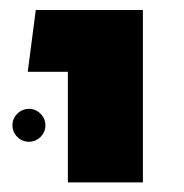

<svg xmlns="http://www.w3.org/2000/svg" viewBox="-20 -623 372 389"><path d="M117.5 -253.5V-602.8H269.5V-253.5ZM36.2 -477.5 52.5 -602.8H202.8V-477.5ZM38.8 -335.8Q25 -335.8 15.1 -345.6Q5.2 -355.5 5.2 -369.2Q5.2 -382.8 15.1 -392.6Q25 -402.5 38.8 -402.5Q52.2 -402.5 62.1 -392.6Q72 -382.8 72 -369.2Q72 -355.5 62.1 -345.6Q52.2 -335.8 38.8 -335.8Z"/></svg>

Font: Noto Sans Hebrew Light
Style: Regular
Weight: 100
Version: Version 3.000